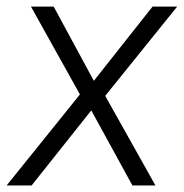

<svg xmlns="http://www.w3.org/2000/svg" viewBox="-32 -566 561 586"><path d="M-11.7 0H64.5L246.6 -229L372.1 0H442.4L289.1 -273.4L508.8 -545.9H433.6L254.4 -319.3L131.8 -545.9H62.5L211.9 -277.8Z"/></svg>

Font: Guggenheim Sans Display Light
Style: Italic
Weight: 300
Italic angle: -7°
Designer: Modified by Tom Baber under direction of Pentagram Design 2023
Foundry: rsms
Version: Version 1.001;Glyphs 3.1.2 (3151)